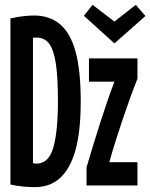

<svg xmlns="http://www.w3.org/2000/svg" viewBox="-20 -765 620 792"><path d="M123 7Q103 7 75 4.5Q47 2 23 -4V-689Q50 -695 74.5 -698Q99 -701 121 -701Q184 -701 227 -665.5Q270 -630 291.5 -552.5Q313 -475 313 -347Q313 -274 305.5 -217Q298 -160 282.5 -118Q267 -76 244 -48Q221 -20 191 -6.5Q161 7 123 7ZM130 -90Q181 -90 200 -156.5Q219 -223 219 -347Q219 -445 210.5 -502Q202 -559 183 -584.5Q164 -610 130 -610Q127 -610 123 -610Q119 -610 116 -609V-92Q120 -91 123.5 -90.5Q127 -90 130 -90ZM337 0V-75Q352 -126 366.5 -173Q381 -220 395 -263.5Q409 -307 423 -348Q437 -389 452 -428H347V-524H547V-440Q534 -408 519 -367Q504 -326 488.5 -280Q473 -234 458 -187Q443 -140 431 -96H547V0ZM452 -586 326 -700 362 -745 452 -676 540 -745 580 -699Z"/></svg>

Font: Ubuntu Sans Mono SemiBold
Style: Regular
Weight: 600
Monospace: yes
Designer: Dalton Maag Ltd
Foundry: Dalton Maag Ltd
Version: Version 1.006